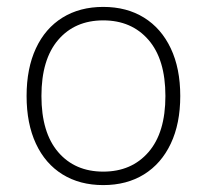

<svg xmlns="http://www.w3.org/2000/svg" viewBox="-20 -528 599 556"><path d="M279 8Q211 8 161 -23Q111 -54 84 -112Q57 -170 57 -250Q57 -330 84 -388Q111 -446 161 -477Q211 -508 279 -508Q347 -508 397 -477Q447 -446 474.5 -388Q502 -330 502 -250Q502 -170 474.5 -112Q447 -54 397 -23Q347 8 279 8ZM279 -31Q361 -31 410 -87.5Q459 -144 459 -250Q459 -356 410 -412.5Q361 -469 279 -469Q197 -469 148.5 -412.5Q100 -356 100 -250Q100 -144 148.5 -87.5Q197 -31 279 -31Z"/></svg>

Font: Mulish ExtraLight
Style: Regular
Weight: 200
Designer: Vernon Adams
Foundry: Vernon Adams
Version: Version 3.603